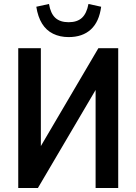

<svg xmlns="http://www.w3.org/2000/svg" viewBox="-20 -948 688 968"><path d="M72 0V-705H186V-164H158L476 -705H576V0H462V-542H490L171 0ZM326 -761Q282 -761 247.5 -778Q213 -795 192 -829Q171 -863 163 -914L227 -928Q235 -880 259 -858Q283 -836 326 -836Q369 -836 393 -858Q417 -880 426 -928L490 -914Q480 -838 438 -799.5Q396 -761 326 -761Z"/></svg>

Font: Nunito Sans 10pt Condensed
Style: Bold
Weight: 700
Width: 3
Designer: Vernon Adams
Foundry: Vernon Adams
Version: Version 3.101;gftools[0.9.27]